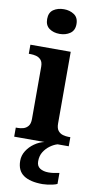

<svg xmlns="http://www.w3.org/2000/svg" viewBox="-108 -816 568 1102"><g transform="rotate(10 176.0 -265.0)"><path d="M17 0V-53H29Q44 -53 60.5 -57.5Q77 -62 88.5 -76Q100 -90 100 -118V-422Q100 -449 88 -462Q76 -475 59.5 -479Q43 -483 29 -483H17V-536H252V-118Q252 -90 263.5 -76Q275 -62 292 -57.5Q309 -53 323 -53H335V0ZM171 -626Q135 -626 110.5 -643.5Q86 -661 86 -698Q86 -736 111 -753Q136 -770 172 -770Q206 -770 231.5 -753Q257 -736 257 -698Q257 -661 231.5 -643.5Q206 -626 171 -626ZM224 240Q151 240 113 213.5Q75 187 75 130Q75 99 92 72Q109 45 136 26Q163 7 193 0H270Q249 6 227.5 21.5Q206 37 191.5 60Q177 83 177 115Q177 143 196.5 155.5Q216 168 246 168Q260 168 275.5 166Q291 164 309 160V224Q299 229 283 232.5Q267 236 251 238Q235 240 224 240Z"/></g></svg>

Font: Noto Serif Armenian
Style: Bold
Weight: 700
Version: Version 2.007